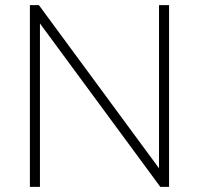

<svg xmlns="http://www.w3.org/2000/svg" viewBox="-20 -725 772 745"><path d="M96 0V-705H131L597 -72V-705H636V0H602L135 -634V0Z"/></svg>

Font: Nunito Sans ExtraLight
Style: Regular
Weight: 200
Designer: Vernon Adams
Foundry: Vernon Adams
Version: Version 3.006; ttfautohint (v1.8.3)